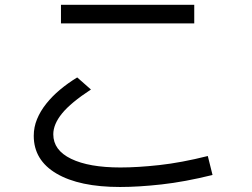

<svg xmlns="http://www.w3.org/2000/svg" viewBox="-20 -736 1040 793"><path d="M782.3 -716.2V-639.4H231.8V-716.2ZM838.3 -91.6 857.8 -13.3Q742.8 15.1 647.4 25.7Q551.9 36.3 476.1 36.3Q307.8 36.3 213.6 -19Q119.4 -74.3 119.4 -175.1Q119.4 -211.1 133.1 -244.2Q146.8 -277.4 171.1 -307.8Q195.3 -338.3 227.9 -365.5Q260.5 -392.8 298.9 -416.2L355.6 -366.3Q272.6 -312.1 236.3 -267.5Q200.1 -223 200.1 -181.3Q200.1 -115.6 273.8 -80Q347.6 -44.3 477.2 -44.3Q548.4 -44.3 638.2 -54.2Q727.9 -64 838.3 -91.6Z"/></svg>

Font: Murecho Thin
Style: Regular
Weight: 100
Designer: Neil Summerour
Foundry: Positype
Version: Version 1.010